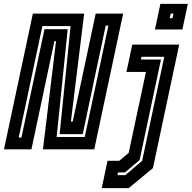

<svg xmlns="http://www.w3.org/2000/svg" viewBox="-40 -770 988 990"><path d="M-19.5 0 129.5 -700H394L325.5 -143.5H335L453.5 -700H595L446 0H181.5L249 -558H240.5L122 0ZM56.5 -61H70.5L189.5 -619.5H309L252 -63.5H397L519 -638H505L386.5 -78.5H267.5L324 -635.5H178.5ZM759 -618 787 -750H928.5L900.5 -618ZM835 -676H849L854.5 -700H840.5ZM484.5 200 514.5 59H575L623.5 18.5L712.5 -399H612L642 -540H884L748.5 97L623.5 200ZM565.5 133H606.5L693 59L807 -477H689.5L686.5 -463H790L680 55L604.5 119H568.5Z"/></svg>

Font: Tourney Condensed Regular
Style: Bold Italic
Weight: 700
Width: 3
Italic angle: -12°
Designer: Tyler Finck
Foundry: Etcetera Type Co
Version: Version 1.010; ttfautohint (v1.8.3)